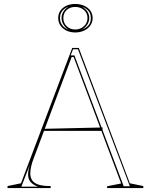

<svg xmlns="http://www.w3.org/2000/svg" viewBox="-20 -950 762 970"><path d="M18 0V-10L86 -24L345 -708H378L636 -24L704 -10V0H521V-9L592 -23L352 -662H342L151 -152Q142 -130 137.5 -109.5Q133 -89 133 -74Q133 -53 143 -38.5Q153 -24 175.5 -17Q198 -10 236 -10V0ZM192 -289V-299L498 -306V-289ZM605 -9H636L374 -701H349L337 -670H356ZM88 -7H172Q147 -16 134.5 -30.5Q122 -45 122 -70Q122 -83 125 -96.5Q128 -110 135 -129ZM360 -930Q385 -930 405 -921Q425 -912 436.5 -896Q448 -880 448 -859Q448 -838 436.5 -821.5Q425 -805 405 -795.5Q385 -786 360 -786Q335 -786 315.5 -795.5Q296 -805 285 -821.5Q274 -838 274 -859Q274 -880 285 -896Q296 -912 315.5 -921Q335 -930 360 -930ZM360 -915Q334 -915 317 -899.5Q300 -884 300 -859Q300 -834 317 -817.5Q334 -801 360 -801Q386 -801 404 -817.5Q422 -834 422 -859Q422 -884 404 -899.5Q386 -915 360 -915ZM327 -800Q311 -809 301 -825Q291 -841 291 -859Q291 -877 301 -892.5Q311 -908 327 -916Q313 -912 303.5 -904Q294 -896 288.5 -885Q283 -874 283 -859Q283 -844 288.5 -832.5Q294 -821 303.5 -813Q313 -805 327 -800ZM393 -800Q407 -805 417.5 -813Q428 -821 433.5 -832.5Q439 -844 439 -859Q439 -874 433.5 -885Q428 -896 417.5 -904Q407 -912 393 -916Q410 -908 420.5 -893Q431 -878 431 -859Q431 -841 420.5 -825Q410 -809 393 -800Z"/></svg>

Font: Kalnia Glaze Thin ExtraLight
Style: Regular
Weight: 250
Version: Version 1.110